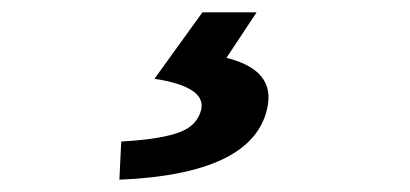

<svg xmlns="http://www.w3.org/2000/svg" viewBox="-20 -24 666 312"><path d="M177 206Q245 202 274 190Q301 179 307 154Q315 117 231 104L309 -4H397L348 70Q429 90 414 153Q390 259 174 268Z"/></svg>

Font: KaiGen Gothic CN Bold
Style: Bold
Weight: 700
Designer: Ryoko NISHIZUKA  (kana & ideographs); Paul D. Hunt (Latin, Greek & Cyrillic); Wenlong ZHANG  (bopomofo); Sandoll Communi
Foundry: Adobe Systems Incorporated
Version: Version 1.002.20150501